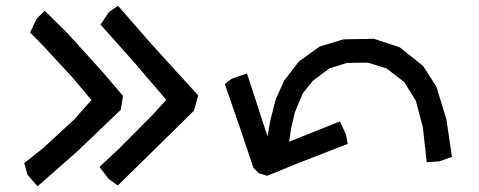

<svg xmlns="http://www.w3.org/2000/svg" viewBox="-20 -658 1686 676"><path d="M395.5 -637.7 501 -516.6 564.5 -446.3 677.7 -322.3 663.1 -268.6 533.2 -140.6 394.5 -4.9 362.3 -28.3 330.1 -70.3 399.4 -134.8 517.6 -253.9 565.4 -306.6 447.3 -444.3 334 -571.3 363.3 -615.2ZM137.7 -620.1 217.8 -541 345.7 -399.4 413.1 -320.3 405.3 -271.5 251 -124 112.3 -2 77.1 -42 65.4 -84 129.9 -134.8 241.2 -237.3 301.8 -305.7 238.3 -381.8 130.9 -498 85.9 -543.9 109.4 -592.8Z M872.1 -67.4 829.1 -195.3 771.5 -362.3 795.9 -380.9 849.6 -399.4 921.9 -177.7 931.6 -233.4 951.2 -309.6 980.5 -374 1032.2 -441.4 1105.5 -494.1 1189.5 -519.5 1296.9 -521.5 1387.7 -491.2 1469.7 -425.8 1516.6 -352.5 1551.8 -237.3 1571.3 -105.5 1526.4 -89.8 1482.4 -86.9 1468.8 -210 1444.3 -302.7 1403.3 -369.1 1340.8 -417 1275.4 -437.5 1201.2 -436.5 1139.6 -417 1082 -374 1045.9 -329.1 1018.6 -263.7 1004.9 -206.1 998 -159.2 1022.5 -168.9 1176.8 -230.5 1198.2 -184.6 1204.1 -151.4 1018.6 -79.1 920.9 -39.1 891.6 -47.9Z"/></svg>

Font: Nishiki-teki-lili
Style: Regular
Weight: 500
Designer: Umihotaru
Foundry: Umihotaru
Version: Version 3.99j (2024-03-05)